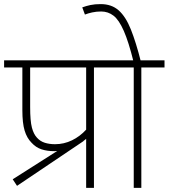

<svg xmlns="http://www.w3.org/2000/svg" viewBox="-20 -916 822 936"><path d="M42 -42 259 -180Q252 -179 245 -179Q210 -179 182.5 -188Q155 -197 134 -220Q111 -243 100 -279.5Q89 -316 89 -379V-587H0V-622H550V-587H438V0H400V-239Q393 -233 386 -228H387L63 -10ZM400 -587H127V-395Q127 -326 135.5 -294Q144 -262 160 -245Q176 -227 198.5 -220Q221 -213 248 -213Q292 -213 331 -232Q370 -251 400 -284Z M669 -587V0H632V-587H535V-622H782V-587ZM631 -615Q607 -712 583.5 -765.5Q560 -819 533.5 -839.5Q507 -860 473 -860Q450 -860 429.5 -855.5Q409 -851 394 -845L381 -880Q400 -887 421 -891.5Q442 -896 471 -896Q524 -896 558.5 -865.5Q593 -835 618 -772.5Q643 -710 667 -615Z"/></svg>

Font: Noto Sans Devanagari ExtraLight
Style: Regular
Weight: 200
Designer: Jelle Bosma - Monotype Design Team
Foundry: Monotype Imaging Inc.
Version: Version 2.004; ttfautohint (v1.8.4.7-5d5b)